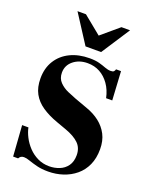

<svg xmlns="http://www.w3.org/2000/svg" viewBox="-165 -988 860 1088"><g transform="rotate(20 264.5 -443.5)"><path d="M262 12Q223 12 193.5 4.5Q164 -3 143 -10.5Q122 -18 108 -18Q96 -18 89 -13Q82 -8 78 0H48L35 -185H73Q78 -159 93 -129.5Q108 -100 132 -74.5Q156 -49 188 -33.5Q220 -18 258 -18Q290 -18 319 -29.5Q348 -41 366 -66Q384 -91 384 -130Q384 -174 356 -201Q328 -228 275 -247L214 -269Q161 -288 122 -314.5Q83 -341 62.5 -378.5Q42 -416 42 -470Q42 -532 70.5 -577.5Q99 -623 149.5 -647.5Q200 -672 266 -672Q301 -672 324.5 -665.5Q348 -659 366 -652Q384 -645 401 -645Q415 -645 420 -650.5Q425 -656 427 -664H457L467 -491H430Q420 -538 396 -572Q372 -606 339 -624Q306 -642 265 -642Q214 -642 179.5 -614Q145 -586 145 -542Q145 -507 166.5 -485Q188 -463 217 -450.5Q246 -438 267 -430L344 -402Q390 -386 424 -359.5Q458 -333 477.5 -295.5Q497 -258 497 -207Q497 -153 478.5 -112Q460 -71 427 -43.5Q394 -16 351.5 -2Q309 12 262 12ZM220 -727 109 -899H160L269 -810L374 -899H426L314 -727Z"/></g></svg>

Font: Frank Ruhl Libre ExtraBold
Style: Regular
Weight: 800
Designer: Yanek Iontef
Foundry: Fontef
Version: Version 6.003;gftools[0.9.30]